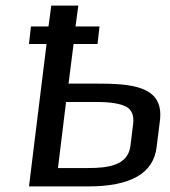

<svg xmlns="http://www.w3.org/2000/svg" viewBox="-20 -669 610 689"><path d="M323 -369H226L244 -511H330L337 -574H251L261 -649H164L154 -574H91L84 -511H147L84 0H296C449 0 531 -47 542 -141L554 -237C569 -362 450 -369 323 -369ZM297 -66H188L217 -303H328C378 -303 412 -297 433 -286C453 -275 461 -255 458 -226L448 -145C439 -75 367 -66 297 -66Z"/></svg>

Font: Gamestation Text
Style: Italic
Weight: 400
Designer: Jonas Hecksher
Foundry: Jonas Hecksher, Playtypeª, e-types AS
Version: Version 1.003